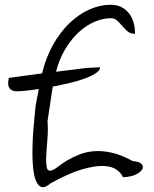

<svg xmlns="http://www.w3.org/2000/svg" viewBox="-20 -759 639 795"><path d="M13.7 -416Q13.7 -418 14.6 -425.8Q15.6 -433.6 16.6 -436.5Q33.2 -438.5 70.8 -443.8Q108.4 -449.2 154.3 -455.1Q169.9 -520.5 199.2 -572.8Q228.5 -625 266.6 -662.1Q304.7 -699.2 349.1 -719.2Q393.6 -739.3 437.5 -739.3Q463.9 -739.3 482.9 -729.5Q502 -719.7 514.6 -703.1Q527.3 -686.5 533.2 -665Q539.1 -643.6 539.1 -619.1Q519.5 -619.1 507.8 -629.4Q496.1 -639.6 486.3 -651.4Q476.6 -663.1 465.8 -673.3Q455.1 -683.6 438.5 -683.6Q407.2 -683.6 373 -669.4Q338.9 -655.3 307.6 -627Q276.4 -598.6 251 -557.1Q225.6 -515.6 211.9 -461.9Q252.9 -466.8 287.1 -471.2Q321.3 -475.6 335.9 -477.5Q337.9 -477.5 346.7 -478Q355.5 -478.5 365.2 -479Q375 -479.5 383.8 -480Q392.6 -480.5 394.5 -480.5Q394.5 -467.8 377 -456.1Q359.4 -444.3 331.5 -434.1Q303.7 -423.8 268.6 -415.5Q233.4 -407.2 198.2 -400.4L176.8 -256.8Q179.7 -220.7 176.3 -181.6Q172.9 -142.6 171.4 -111.8Q169.9 -81.1 174.3 -64Q178.7 -46.9 197.3 -54.7Q208 -58.6 223.1 -70.8Q238.3 -83 259.8 -95.7Q281.2 -108.4 308.1 -119.1Q335 -129.9 368.2 -132.8Q401.4 -135.7 441.9 -127Q482.4 -118.2 530.3 -91.8Q556.6 -89.8 565.9 -80.1Q575.2 -70.3 569.3 -58.6Q563.5 -46.9 543 -36.6Q522.5 -26.4 489.3 -25.4Q481.4 -43 462.4 -56.6Q443.4 -70.3 408.2 -71.8Q373 -73.2 319.3 -57.6Q265.6 -42 189.5 0Q179.7 8.8 168.9 13.7Q158.2 18.6 147.9 13.7Q137.7 8.8 129.4 -9.3Q121.1 -27.3 117.2 -63Q113.3 -98.6 114.7 -155.8Q116.2 -212.9 125 -296.9Q126 -309.6 127.4 -319.8Q128.9 -330.1 130.9 -340.3Q132.8 -350.6 135.3 -362.3Q137.7 -374 140.6 -390.6Q109.4 -385.7 85.4 -383.3Q61.5 -380.9 50.8 -380.9Q13.7 -380.9 13.7 -416Z"/></svg>

Font: Shadows Into Light Two
Style: Regular
Weight: 400
Designer: Kimberly Geswein
Foundry: Kimberly Geswein
Version: Version 1.003 2012